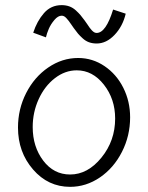

<svg xmlns="http://www.w3.org/2000/svg" viewBox="-20 -725 575 745"><path d="M355 -597.2Q350.1 -597.2 345.7 -599.6Q341.3 -602.1 336.4 -607.2Q331.5 -612.3 328.1 -617.2Q324.7 -622.1 318.6 -631.1Q312.5 -640.1 308.1 -646Q297.9 -659.7 292 -666.7Q286.1 -673.8 274.4 -684.6Q262.7 -695.3 249 -700.2Q235.4 -705.1 219.2 -705.1Q177.7 -705.1 150.6 -674.1Q123.5 -643.1 108.9 -598.1L158.2 -580.1Q161.6 -595.2 169.4 -613.3Q177.2 -631.3 191.2 -647.7Q205.1 -664.1 219.2 -664.1Q224.1 -664.1 228.5 -661.9Q232.9 -659.7 237.8 -654.3Q242.7 -648.9 246.1 -644.5Q249.5 -640.1 255.9 -630.9Q262.2 -621.6 266.1 -616.2Q275.9 -602.5 282.7 -594.5Q289.6 -586.4 300.8 -576.2Q312 -565.9 325.4 -561Q338.9 -556.2 355 -556.2Q392.6 -556.2 424.3 -589.4Q456.1 -622.6 467.8 -671.9L418.9 -688Q391.1 -597.2 355 -597.2ZM252 0Q314 0 367.7 -36.6Q421.4 -73.2 453.1 -135.5Q484.9 -197.8 484.9 -270Q484.9 -331.5 458.5 -384.3Q432.1 -437 385.5 -468.5Q338.9 -500 283.2 -500Q221.2 -500 167.2 -463.1Q113.3 -426.3 81.5 -364Q49.8 -301.8 49.8 -230Q49.8 -134.8 108.2 -67.4Q166.5 0 252 0ZM277.8 -452.1Q339.4 -452.1 383.1 -396.5Q426.8 -340.8 426.8 -265.1Q426.8 -178.7 373.5 -113.3Q320.3 -47.9 252 -47.9Q188.5 -47.9 147.7 -101.8Q106.9 -155.8 106.9 -231.9Q106.9 -289.6 130.1 -340.3Q153.3 -391.1 192.9 -421.6Q232.4 -452.1 277.8 -452.1Z"/></svg>

Font: Comic Neue Angular
Style: Regular
Weight: 400
Designer: Craig Rozynski
Foundry: Craig Rozynski
Version: Version 2.003